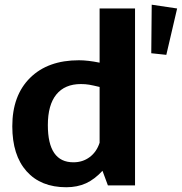

<svg xmlns="http://www.w3.org/2000/svg" viewBox="-20 -788 772 815"><path d="M624 -768.1 731.9 -752 686 -555.2 622.1 -562ZM438 -1 415 -63Q381.8 -26.9 345 -10Q308.1 6.8 261.2 6.8Q153.3 6.8 92.8 -61Q32.2 -128.9 32.2 -252Q32.2 -382.8 107.7 -457.5Q183.1 -532.2 314.9 -532.2Q353 -532.2 402.8 -522V-752H553.2V-1ZM402.8 -182.1V-418.9Q374 -425.8 358.4 -428.5Q342.8 -431.2 323.2 -431.2Q255.4 -431.2 219.2 -387Q183.1 -342.8 183.1 -256.8Q183.1 -98.6 292 -99.1Q331.1 -99.1 360.6 -121.1Q390.1 -143.1 402.8 -182.1Z"/></svg>

Font: Sarala
Style: Bold
Weight: 700
Designer: Andres Torresi
Foundry: Huerta Tipografica
Version: Version 1.004;PS 001.003;hotconv 1.0.70;makeotf.lib2.5.58329